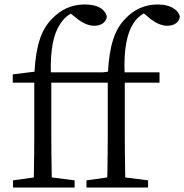

<svg xmlns="http://www.w3.org/2000/svg" viewBox="-20 -837 823 857"><path d="M38 0V-32L131 -45Q133 -167 133 -228V-468H37V-505L134 -517Q139 -607 158 -662Q175 -715 211 -752Q272 -817 358 -817Q441 -817 457 -764Q455 -745 440 -733.5Q425 -722 400 -722Q365 -722 325 -753L296 -776Q267 -760 248 -729Q203 -662 207 -514H439L462 -517Q467 -605 485 -660Q502 -715 538 -752Q598 -817 684 -817Q722 -817 747 -804Q775 -790 783 -764Q781 -745 766 -733.5Q751 -722 726 -722Q691 -722 651 -753L622 -777Q592 -760 575 -732Q531 -664 536 -514H692V-468H537V-228Q537 -167 539 -45L641 -32V0H366V-32L459 -45Q461 -167 461 -228V-468H209V-228Q209 -167 211 -45L313 -32V0Z"/></svg>

Font: GenRyuMin TW R
Style: Regular
Weight: 400
Version: Version 1.501;PS 1;hotconv 16.6.51;makeotf.lib2.5.65220